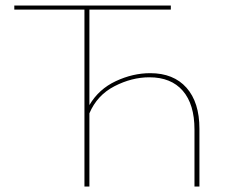

<svg xmlns="http://www.w3.org/2000/svg" viewBox="-20 -678 850 698"><path d="M705 -210V0H687V-207Q687 -299 644.5 -348Q602 -397 523 -397Q459 -397 396 -364.5Q333 -332 305 -266V0H287V-643H32V-658H601V-643H305V-296Q339 -354 401 -383Q463 -412 526 -412Q611 -412 658 -359Q705 -306 705 -210Z"/></svg>

Font: Ysabeau Thin
Style: Regular
Weight: 200
Designer: Christian Thalmann (Catharsis Fonts)
Version: Version 0.003